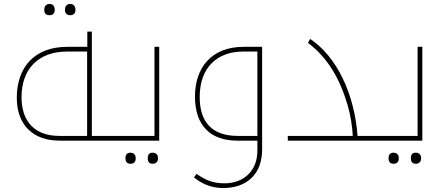

<svg xmlns="http://www.w3.org/2000/svg" viewBox="-20 -712 2269 972"><path d="M231 -635C248 -635 257 -645 257 -662C257 -682 247 -692 231 -692C219 -692 204 -686 204 -662C204 -639 219 -635 231 -635ZM336 -635C354 -635 362 -646 362 -662C362 -679 353 -692 336 -692C319 -692 309 -682 309 -662C309 -644 319 -635 336 -635Z M281 0H548C551 0 553 -2 553 -5V-20C553 -23 551 -24 548 -24H445V-552H422V-475H321C154 -475 65 -371 65 -217C65 -81 146 0 281 0ZM421 -24H280C158 -24 89 -95 89 -220C89 -363 174 -451 320 -451H421Z M641 117C655 117 667 110 667 89C667 67 652 61 641 61C625 61 615 69 615 89C615 109 625 117 641 117ZM753 117C767 117 780 109 780 89C780 69 767 61 753 61C737 61 728 69 728 89C728 109 737 117 753 117Z M538 0H786V-475H762V-24H538C535 -24 533 -23 533 -20V-5C533 -2 535 0 538 0Z M1109 240C1234 240 1307 165 1307 45V-475H1214C1049 -475 967 -368 967 -223C967 -76 1046 0 1181 0H1283V51C1283 149 1218 216 1116 216C1059 216 1020 200 975 168L962 186C997 215 1046 240 1109 240ZM1283 -24H1184C1055 -24 991 -92 991 -221C991 -371 1080 -451 1211 -451H1283Z M1437 -24V0H1880C1883 0 1885 -2 1885 -5V-20C1885 -23 1883 -24 1880 -24H1790C1775 -234 1686 -425 1550 -515L1539 -495C1639 -420 1701 -313 1740 -179C1756 -125 1763 -72 1766 -24Z M1973 117C1987 117 1999 110 1999 89C1999 67 1984 61 1973 61C1957 61 1947 69 1947 89C1947 109 1957 117 1973 117ZM2085 117C2099 117 2112 109 2112 89C2112 69 2099 61 2085 61C2069 61 2060 69 2060 89C2060 109 2069 117 2085 117Z M1870 0H2118V-475H2094V-24H1870C1867 -24 1865 -23 1865 -20V-5C1865 -2 1867 0 1870 0Z"/></svg>

Font: Noto Kufi Arabic Thin
Style: Regular
Weight: 100
Designer: Monotype Design Team, David Williams, Khaled Hosny
Foundry: Google LLC
Version: Version 2.109